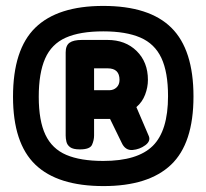

<svg xmlns="http://www.w3.org/2000/svg" viewBox="-20 -720 698 649"><path d="M329 -700Q485 -700 559.5 -626Q634 -552 634 -394Q634 -235 558 -163Q482 -91 330 -91Q175 -91 99.5 -163.5Q24 -236 24 -393Q24 -553 99.5 -626.5Q175 -700 329 -700ZM329 -176Q445 -176 496.5 -227Q548 -278 548 -395Q548 -476 525.5 -524Q503 -572 454.5 -593Q406 -614 329 -614Q250 -614 202 -592.5Q154 -571 132.5 -522Q111 -473 111 -393Q111 -312 133.5 -264.5Q156 -217 204 -196.5Q252 -176 329 -176ZM441 -358 483 -260Q490 -243 471 -229Q452 -215 428 -213Q403 -211 391 -238L352 -318H298V-262Q298 -246 291 -230.5Q284 -215 250 -215Q227 -215 217 -222.5Q207 -230 204.5 -241Q202 -252 202 -262V-543Q202 -566 215 -575.5Q228 -585 257 -585H343Q404 -585 442 -547.5Q480 -510 480 -450Q480 -425 470.5 -400Q461 -375 441 -358ZM298 -489V-415H349Q364 -415 374 -424.5Q384 -434 384 -450Q384 -489 344 -489Z"/></svg>

Font: Fredoka SemiBold
Style: Regular
Weight: 600
Designer: Ben Nathan
Foundry: Milena B. Brandão, Ben Nathan
Version: Version 2.001